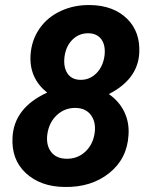

<svg xmlns="http://www.w3.org/2000/svg" viewBox="-20 -741 602 771"><path d="M539.1 -525.9Q532.2 -421.9 417 -363.3Q458.5 -334.5 479 -292Q499.5 -249.5 496.1 -199.2Q490.7 -103.5 418.5 -45.9Q346.2 11.7 239.7 9.8Q142.6 8.8 83.7 -45.9Q24.9 -100.6 30.3 -190.4Q37.1 -308.6 169.4 -369.1Q97.7 -426.3 102.5 -518.1Q106 -578.6 138.2 -625.5Q170.4 -672.4 224.9 -697.3Q279.3 -722.2 343.8 -720.7Q436 -718.8 490.2 -665.8Q544.4 -612.8 539.1 -525.9ZM360.4 -209Q365.7 -251 345.2 -278.8Q324.7 -306.6 284.7 -307.6Q240.2 -308.6 208.3 -278.8Q176.3 -249 169.9 -200.7Q164.6 -158.7 184.8 -131.6Q205.1 -104.5 246.1 -103.5Q291 -102.5 322.5 -131.8Q354 -161.1 360.4 -209ZM399.9 -519Q404.3 -559.1 387.2 -582.8Q370.1 -606.4 336.4 -607.4Q297.9 -608.4 271 -581.8Q244.1 -555.2 238.8 -511.2Q234.4 -471.7 250.7 -446.5Q267.1 -421.4 301.8 -420.4Q339.8 -419.4 367.2 -447Q394.5 -474.6 399.9 -519Z"/></svg>

Font: TypoPRO Roboto
Style: Bold Italic
Weight: 700
Italic angle: -12°
Designer: Google
Version: Version 2.136; 2016